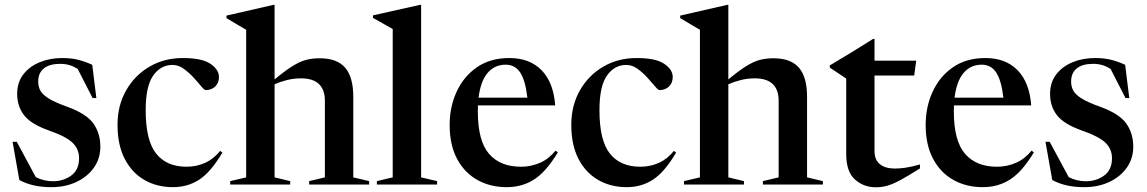

<svg xmlns="http://www.w3.org/2000/svg" viewBox="-20 -763 4743 794"><path d="M237 -523Q274 -523 302.5 -516Q331 -509 361.5 -495L378.5 -357.5H363L301.5 -477.5Q270 -499 229 -499Q185 -499 161.5 -480.2Q138 -461.5 138 -425.5Q138 -406 146.2 -389.5Q154.5 -373 180.2 -356.5Q206 -340 259.5 -321Q338.5 -292 366.8 -251.5Q395 -211 395 -156.5Q395 -107 368 -69.2Q341 -31.5 295.2 -10.2Q249.5 11 193 11Q151.5 11 119.2 3.5Q87 -4 60 -18.5L32 -176.5H49.5L128 -30.5Q161 -13.5 199.5 -13.5Q242 -13.5 274.5 -37Q307 -60.5 307 -109Q307 -145.5 281 -171.8Q255 -198 182 -223.5Q108.5 -249.5 79.8 -286.2Q51 -323 51 -375Q51 -422 76.2 -455Q101.5 -488 143.8 -505.5Q186 -523 237 -523Z M736 -523Q815.5 -523 850.5 -499Q885.5 -475 885.5 -445Q885.5 -420 870 -405.2Q854.5 -390.5 830.5 -390.5Q825 -390.5 812 -406.2Q799 -422 780.2 -442.5Q761.5 -463 739.5 -478.8Q717.5 -494.5 693.5 -494.5Q644.5 -494.5 613.5 -450.5Q582.5 -406.5 582.5 -307.5Q582.5 -182 625.8 -127.8Q669 -73.5 751.5 -73.5Q792 -73.5 827.5 -89.2Q863 -105 890.5 -139L899.5 -132Q852.5 -52 804.5 -20.5Q756.5 11 695.5 11Q629 11 577.2 -18.8Q525.5 -48.5 495.8 -106Q466 -163.5 466 -247Q466 -326.5 501.5 -389Q537 -451.5 598 -487.2Q659 -523 736 -523Z M1180 0H932V-14L998 -29.5V-640Q988 -645.5 967 -658Q946 -670.5 916.5 -688V-698.5L1111 -743H1115.5V-434.5Q1160 -471.5 1190.5 -490.2Q1221 -509 1246.5 -515.5Q1272 -522 1302 -522Q1374 -522 1407.5 -483Q1441 -444 1441 -362.5V-29.5L1506.5 -14V0H1258.5V-14L1323.5 -29.5V-346Q1323.5 -439 1224.5 -439Q1194.5 -439 1166.2 -431.8Q1138 -424.5 1115.5 -414.5V-29.5L1180 -14Z M1721.5 -29.5 1787.5 -14V0H1538.5V-14L1604 -29.5V-643Q1594.5 -648.5 1573.2 -660.5Q1552 -672.5 1522.5 -689V-699.5L1717 -743H1721.5Z M2086.5 -523Q2170.5 -523 2219.8 -472.5Q2269 -422 2276 -327H1956.5Q1956 -315.5 1956 -303Q1956 -180.5 2002.2 -127Q2048.5 -73.5 2134.5 -73.5Q2175.5 -73.5 2212.5 -89.5Q2249.5 -105.5 2277.5 -140L2287 -133Q2238.5 -52.5 2188.8 -20.8Q2139 11 2076 11Q2007.5 11 1954.2 -18.8Q1901 -48.5 1870.2 -106Q1839.5 -163.5 1839.5 -246.5Q1839.5 -321 1868.5 -384Q1897.5 -447 1952.5 -485Q2007.5 -523 2086.5 -523ZM2071 -495.5Q2025.5 -495.5 1996.5 -461.5Q1967.5 -427.5 1959 -359H2161Q2152.5 -431.5 2131 -463.5Q2109.5 -495.5 2071 -495.5Z M2612.5 -523Q2692 -523 2727 -499Q2762 -475 2762 -445Q2762 -420 2746.5 -405.2Q2731 -390.5 2707 -390.5Q2701.5 -390.5 2688.5 -406.2Q2675.5 -422 2656.8 -442.5Q2638 -463 2616 -478.8Q2594 -494.5 2570 -494.5Q2521 -494.5 2490 -450.5Q2459 -406.5 2459 -307.5Q2459 -182 2502.2 -127.8Q2545.5 -73.5 2628 -73.5Q2668.5 -73.5 2704 -89.2Q2739.5 -105 2767 -139L2776 -132Q2729 -52 2681 -20.5Q2633 11 2572 11Q2505.5 11 2453.8 -18.8Q2402 -48.5 2372.2 -106Q2342.5 -163.5 2342.5 -247Q2342.5 -326.5 2378 -389Q2413.5 -451.5 2474.5 -487.2Q2535.5 -523 2612.5 -523Z M3056.5 0H2808.5V-14L2874.5 -29.5V-640Q2864.5 -645.5 2843.5 -658Q2822.5 -670.5 2793 -688V-698.5L2987.5 -743H2992V-434.5Q3036.5 -471.5 3067 -490.2Q3097.5 -509 3123 -515.5Q3148.5 -522 3178.5 -522Q3250.5 -522 3284 -483Q3317.5 -444 3317.5 -362.5V-29.5L3383 -14V0H3135V-14L3200 -29.5V-346Q3200 -439 3101 -439Q3071 -439 3042.8 -431.8Q3014.5 -424.5 2992 -414.5V-29.5L3056.5 -14Z M3596.5 -138Q3596.5 -102 3618.8 -84Q3641 -66 3680 -66Q3702.5 -66 3727 -69.8Q3751.5 -73.5 3784.5 -83V-66.5Q3736 -36 3704.8 -19Q3673.5 -2 3650.2 4.8Q3627 11.5 3602 11.5Q3551.5 11.5 3515.5 -20.8Q3479.5 -53 3479.5 -125.5V-438L3411.5 -483.5V-492.5Q3420.5 -498 3448.2 -514.5Q3476 -531 3513.8 -554.2Q3551.5 -577.5 3590.5 -602H3596.5V-512H3769L3760.5 -450.5H3596.5Z M4055 -523Q4139 -523 4188.2 -472.5Q4237.5 -422 4244.5 -327H3925Q3924.5 -315.5 3924.5 -303Q3924.5 -180.5 3970.8 -127Q4017 -73.5 4103 -73.5Q4144 -73.5 4181 -89.5Q4218 -105.5 4246 -140L4255.5 -133Q4207 -52.5 4157.2 -20.8Q4107.5 11 4044.5 11Q3976 11 3922.8 -18.8Q3869.5 -48.5 3838.8 -106Q3808 -163.5 3808 -246.5Q3808 -321 3837 -384Q3866 -447 3921 -485Q3976 -523 4055 -523ZM4039.5 -495.5Q3994 -495.5 3965 -461.5Q3936 -427.5 3927.5 -359H4129.5Q4121 -431.5 4099.5 -463.5Q4078 -495.5 4039.5 -495.5Z M4508.5 -523Q4545.5 -523 4574 -516Q4602.5 -509 4633 -495L4650 -357.5H4634.5L4573 -477.5Q4541.5 -499 4500.5 -499Q4456.5 -499 4433 -480.2Q4409.5 -461.5 4409.5 -425.5Q4409.5 -406 4417.8 -389.5Q4426 -373 4451.8 -356.5Q4477.5 -340 4531 -321Q4610 -292 4638.2 -251.5Q4666.5 -211 4666.5 -156.5Q4666.5 -107 4639.5 -69.2Q4612.5 -31.5 4566.8 -10.2Q4521 11 4464.5 11Q4423 11 4390.8 3.5Q4358.5 -4 4331.5 -18.5L4303.5 -176.5H4321L4399.5 -30.5Q4432.5 -13.5 4471 -13.5Q4513.5 -13.5 4546 -37Q4578.5 -60.5 4578.5 -109Q4578.5 -145.5 4552.5 -171.8Q4526.5 -198 4453.5 -223.5Q4380 -249.5 4351.2 -286.2Q4322.5 -323 4322.5 -375Q4322.5 -422 4347.8 -455Q4373 -488 4415.2 -505.5Q4457.5 -523 4508.5 -523Z"/></svg>

Font: Newsreader Display Medium
Style: Regular
Weight: 500
Designer: Hugues Gentile
Foundry: Production Type
Version: Version 1.001